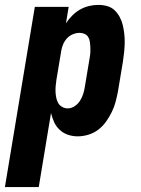

<svg xmlns="http://www.w3.org/2000/svg" viewBox="-56 -548 576 783"><path d="M-36 215 86 -520H224L213 -453Q224 -470 238.5 -484.5Q253 -499 270.5 -509Q288 -519 307 -523.5Q326 -528 345 -528Q364 -528 381.5 -523Q399 -518 411.5 -506Q424 -494 432.5 -478Q441 -462 445 -444.5Q449 -427 451 -408.5Q453 -390 452.5 -371Q452 -352 450 -333Q448 -314 445 -295L425 -175Q421 -154 415.5 -133Q410 -112 400 -91.5Q390 -71 376.5 -52Q363 -33 344.5 -19Q326 -5 304 1.5Q282 8 261 8Q240 8 221 1.5Q202 -5 187.5 -18.5Q173 -32 165 -49.5Q157 -67 152 -87L102 215ZM220 -106Q235 -106 248.5 -115Q262 -124 270.5 -137.5Q279 -151 283.5 -165.5Q288 -180 290 -194L310 -314Q312 -325 312.5 -335.5Q313 -346 312.5 -356.5Q312 -367 310.5 -377.5Q309 -388 304 -396.5Q299 -405 289.5 -409.5Q280 -414 269 -414Q255 -414 241.5 -408.5Q228 -403 218 -392.5Q208 -382 202 -368.5Q196 -355 194 -342L174 -222Q172 -209 171 -197Q170 -185 170.5 -173Q171 -161 173.5 -149Q176 -137 181.5 -127.5Q187 -118 197.5 -112Q208 -106 220 -106Z"/></svg>

Font: Iosevka Curly Heavy
Style: Italic
Weight: 900
Italic angle: -9°
Monospace: yes
Designer: Belleve Invis
Foundry: Belleve Invis
Version: Version 22.1.2; ttfautohint (v1.8.4)